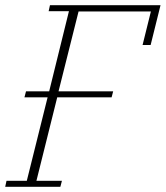

<svg xmlns="http://www.w3.org/2000/svg" viewBox="-27 -718 637 738"><path d="M-2 -23H76L156 -344H67L73 -367H162L238 -675H160L165 -698H590L552 -545H521L553 -674H275L198 -367H408L402 -344H193L113 -23H211L205 0H-7Z"/></svg>

Font: IBM Plex Serif ExtraLight
Style: Italic
Weight: 200
Italic angle: -14°
Designer: Mike Abbink, Paul van der Laan, Pieter van Rosmalen
Foundry: Bold Monday
Version: Version 2.5